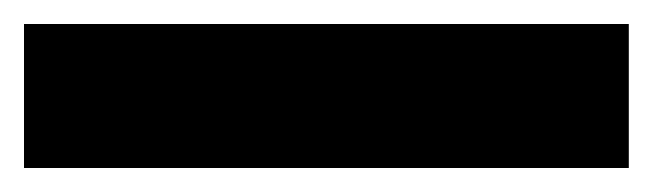

<svg xmlns="http://www.w3.org/2000/svg" viewBox="-22 45 544 160"><path d="M502 185V65H-2V185Z"/></svg>

Font: Noto Sans Georgian ExtraCondensed Black
Style: Regular
Weight: 900
Width: 2
Designer: Monotype Design Team, Akaki Razmadze
Foundry: Google LLC
Version: Version 2.005